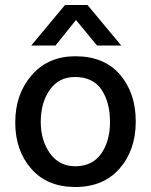

<svg xmlns="http://www.w3.org/2000/svg" viewBox="-20 -739 604 768"><path d="M281 9Q169 9 105 -64Q41 -137 41 -249Q41 -363 107 -438.5Q173 -514 281 -514Q397 -514 460 -440.5Q523 -367 523 -253Q523 -139 458.5 -65Q394 9 281 9ZM143 -252Q143 -177 180 -125.5Q217 -74 281 -74Q349 -74 384.5 -124Q420 -174 420 -251Q420 -330 386 -380.5Q352 -431 280 -431Q215 -431 179 -379.5Q143 -328 143 -252ZM202 -557H105L240 -719H330L465 -557H368L284 -659Z"/></svg>

Font: Hind Vadodara Medium
Style: Regular
Weight: 500
Designer: Hitesh Malaviya
Foundry: Indian Type Foundry
Version: Version 1.001;PS 1.0;hotconv 1.0.86;makeotf.lib2.5.63406; tt